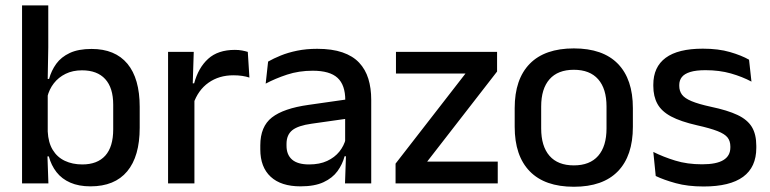

<svg xmlns="http://www.w3.org/2000/svg" viewBox="-20 -682 2862 714"><path d="M316.5 11Q273 11 241.5 -2.8Q210 -16.5 190.2 -41.8Q170.5 -67 161.5 -100.5H129L157.5 -193Q159.5 -152 176 -124.8Q192.5 -97.5 221 -84Q249.5 -70.5 286 -70.5Q342 -70.5 371.5 -103.2Q401 -136 401 -201V-292.5Q401 -355.5 371.2 -388Q341.5 -420.5 285 -420.5Q250.5 -420.5 224 -407.5Q197.5 -394.5 180.2 -372.2Q163 -350 156 -321.5L134.5 -388.5H162.5Q171 -419.5 189.2 -444.8Q207.5 -470 239.5 -485Q271.5 -500 320.5 -500Q408 -500 453.8 -445Q499.5 -390 499.5 -284.5V-207Q499.5 -100.5 453 -44.8Q406.5 11 316.5 11ZM62 0V-662H159.5V-506L157 -365.5L157.5 -348.5V-145.5L156 -114.5L160 0Z M699 -295.5 678 -372H702Q717.5 -430 754 -463.2Q790.5 -496.5 853.5 -496.5Q868.5 -496.5 880.2 -494.2Q892 -492 901.5 -489L907.5 -393.5Q895.5 -397.5 880.5 -399.8Q865.5 -402 848 -402Q794.5 -402 755.5 -374.5Q716.5 -347 699 -295.5ZM605 0V-489H700.5L696 -346.5L703 -339.5V0Z M1263 0 1267 -116 1263.5 -131V-285L1264 -309.5Q1264 -366 1235.2 -392.5Q1206.5 -419 1143 -419Q1091.5 -419 1047.5 -404.5Q1003.5 -390 968 -371L977 -453Q997 -464.5 1024 -475.5Q1051 -486.5 1085 -493.5Q1119 -500.5 1159.5 -500.5Q1215 -500.5 1253.5 -487.2Q1292 -474 1315.5 -449Q1339 -424 1349.8 -389Q1360.5 -354 1360.5 -311V0ZM1097.5 11Q1025 11 986.5 -24.8Q948 -60.5 948 -126.5V-141.5Q948 -211.5 991.2 -245.2Q1034.5 -279 1127.5 -292L1274.5 -313L1280 -242L1139 -222Q1088.5 -215 1067 -197.8Q1045.5 -180.5 1045.5 -147V-140Q1045.5 -106.5 1066.2 -88.5Q1087 -70.5 1129.5 -70.5Q1168.5 -70.5 1196.5 -83.5Q1224.5 -96.5 1242 -118.2Q1259.5 -140 1266 -166.5L1279.5 -101H1261.5Q1253.5 -71 1235 -45.5Q1216.5 -20 1183.2 -4.5Q1150 11 1097.5 11Z M1831 -81V0H1451V-73.5L1711 -408.5H1452.5V-489H1828.5V-416L1568.5 -81Z M2114 12.5Q2006 12.5 1950 -45Q1894 -102.5 1894 -210.5V-280Q1894 -387.5 1950 -444.8Q2006 -502 2114 -502Q2222 -502 2277.8 -444.8Q2333.5 -387.5 2333.5 -280V-210.5Q2333.5 -102.5 2277.8 -45Q2222 12.5 2114 12.5ZM2114 -67Q2173.5 -67 2204.5 -102.5Q2235.5 -138 2235.5 -204.5V-286Q2235.5 -352 2204.5 -387.2Q2173.5 -422.5 2114 -422.5Q2054.5 -422.5 2023.5 -387.2Q1992.5 -352 1992.5 -286V-204.5Q1992.5 -138 2023.5 -102.5Q2054.5 -67 2114 -67Z M2596.5 11.5Q2537.5 11.5 2493 -0.8Q2448.5 -13 2418.5 -27.5L2409.5 -117Q2446.5 -98.5 2491 -84.8Q2535.5 -71 2591 -71Q2644.5 -71 2670.2 -86.8Q2696 -102.5 2696 -133.5V-137.5Q2696 -157.5 2685.5 -170.8Q2675 -184 2648.2 -194.5Q2621.5 -205 2572.5 -216Q2511 -230 2475.5 -249Q2440 -268 2424.8 -295.8Q2409.5 -323.5 2409.5 -362.5V-367Q2409.5 -433 2455.5 -467Q2501.5 -501 2593.5 -501Q2651.5 -501 2694.5 -488.5Q2737.5 -476 2765.5 -460L2774.5 -378.5Q2741 -396.5 2698.2 -408.8Q2655.5 -421 2603.5 -421Q2568 -421 2546.5 -414.2Q2525 -407.5 2515.5 -395.2Q2506 -383 2506 -366V-362.5Q2506 -344 2516 -330.2Q2526 -316.5 2551.8 -305.8Q2577.5 -295 2623.5 -285Q2685.5 -272 2722.5 -254.5Q2759.5 -237 2776 -209.8Q2792.5 -182.5 2792.5 -139.5V-132Q2792.5 -60.5 2743.5 -24.5Q2694.5 11.5 2596.5 11.5Z"/></svg>

Font: Anek Odia Medium Medium
Style: Regular
Weight: 500
Version: Version 1.003